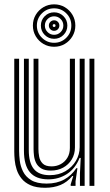

<svg xmlns="http://www.w3.org/2000/svg" viewBox="-20 -877 517 906"><path d="M192.9 9.1Q151.4 9.1 124.4 -2.8Q97.4 -14.8 81.8 -34.3Q66.1 -53.7 58.8 -76.5Q51.4 -99.3 49.4 -121.5Q47.3 -143.7 47.3 -160.6V-600H70.1V-164.7Q70.1 -144.5 73.4 -118.3Q76.7 -92.1 88.9 -67.5Q101.1 -42.8 127.4 -26.8Q153.8 -10.7 200 -10.7Q247.9 -10.7 282.9 -29.9Q317.9 -49.2 340.1 -83.4H345.4L336.5 -21.5V0H313.6L313.4 -6.8L325.7 -46.6H321.3Q297.4 -17.5 265.5 -4.2Q233.5 9.1 192.9 9.1ZM402.3 0V-600H425.3V0ZM220.1 -72.1Q190.7 -72.1 174.1 -82.6Q157.6 -93.1 149.9 -109.1Q142.3 -125.2 140.4 -142.4Q138.4 -159.5 138.4 -172.8V-600H161.3V-174Q161.3 -156.6 164.8 -137.5Q168.4 -118.5 181.6 -105.2Q194.8 -91.9 223.4 -91.9Q246.8 -91.9 266.4 -102.4Q286 -112.9 297.8 -132.4Q309.7 -151.9 309.7 -178.8V-600H333.6V-180.9Q333.6 -149.5 318.7 -124.9Q303.7 -100.2 278.1 -86.1Q252.5 -72.1 220.1 -72.1ZM206.6 -30.7Q149.2 -31.1 121.1 -64.3Q93 -97.5 93 -166V-600H115.8V-168.8Q115.8 -109.5 139.4 -80Q162.9 -50.4 214.6 -50.4Q257.1 -50.4 288.9 -69.2Q320.7 -88.1 338.3 -118.3Q356 -148.6 356 -182.7V-600H379.4V0H357.2V-58L360.9 -131.6H355.5Q335.3 -81.6 295.9 -55.9Q256.4 -30.3 206.6 -30.7ZM235.3 -656.3Q207.7 -656.3 184.9 -669.7Q162.1 -683.2 148.6 -706Q135.2 -728.8 135.2 -756.4Q135.2 -784.2 148.6 -806.9Q162.1 -829.6 184.9 -843.1Q207.7 -856.5 235.3 -856.5Q263.2 -856.5 285.9 -843.1Q308.6 -829.6 322 -806.9Q335.5 -784.2 335.5 -756.4Q335.5 -728.8 322 -706Q308.6 -683.2 285.9 -669.7Q263.2 -656.3 235.3 -656.3ZM235.3 -675.1Q269.2 -675.1 292.9 -698.9Q316.6 -722.6 316.6 -756.4Q316.6 -790.3 292.9 -814Q269.2 -837.7 235.3 -837.7Q201.6 -837.7 177.8 -814Q154 -790.3 154 -756.4Q154 -722.6 177.8 -698.9Q201.6 -675.1 235.3 -675.1ZM235.3 -693.9Q209.3 -693.9 191.1 -712.1Q172.9 -730.3 172.9 -756.4Q172.9 -782.4 191.1 -800.6Q209.3 -818.8 235.3 -818.8Q261.4 -818.8 279.6 -800.6Q297.8 -782.4 297.8 -756.4Q297.8 -730.3 279.6 -712.1Q261.4 -693.9 235.3 -693.9ZM235.3 -712.8Q253.4 -712.8 266.2 -725.6Q278.9 -738.4 278.9 -756.4Q278.9 -774.5 266.2 -787.2Q253.4 -800 235.3 -800Q217.4 -800 204.5 -787.2Q191.7 -774.5 191.7 -756.4Q191.7 -738.4 204.5 -725.6Q217.4 -712.8 235.3 -712.8ZM235.3 -731.6Q225 -731.6 217.8 -738.8Q210.6 -746 210.6 -756.5Q210.6 -766.9 217.8 -774Q225 -781.2 235.4 -781.2Q245.8 -781.2 252.9 -774Q260.1 -766.9 260.1 -756.4Q260.1 -746 252.9 -738.8Q245.8 -731.6 235.3 -731.6ZM235.3 -749.8Q241.9 -749.8 241.9 -756.4Q241.9 -763 235.3 -763Q228.7 -763 228.7 -756.4Q228.7 -749.8 235.3 -749.8Z"/></svg>

Font: Big Shoulders Inline Text Thin
Style: Regular
Weight: 100
Designer: Patric King
Foundry: XO Type Co
Version: Version 2.002